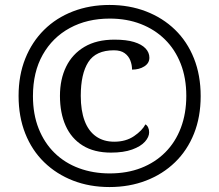

<svg xmlns="http://www.w3.org/2000/svg" viewBox="-20 -745 885 775"><path d="M422 10Q342 10 275 -16Q208 -42 158.5 -90Q109 -138 82 -206Q55 -274 55 -358Q55 -441 82 -508.5Q109 -576 158 -624.5Q207 -673 274.5 -699Q342 -725 422 -725Q502 -725 569.5 -699Q637 -673 686.5 -625Q736 -577 763 -509Q790 -441 790 -357Q790 -273 763 -205.5Q736 -138 686.5 -90Q637 -42 569.5 -16Q502 10 422 10ZM428 -129Q360 -129 314 -157.5Q268 -186 245 -237.5Q222 -289 222 -358Q222 -425 247 -476Q272 -527 321 -556Q370 -585 442 -585Q490 -585 521 -575.5Q552 -566 567.5 -549.5Q583 -533 583 -512Q583 -490 562.5 -477Q542 -464 513 -464Q513 -483 506 -501Q499 -519 483 -530.5Q467 -542 440 -542Q367 -542 336.5 -494.5Q306 -447 306 -358Q306 -299 321.5 -257.5Q337 -216 367.5 -194.5Q398 -173 441 -173Q488 -173 521 -195.5Q554 -218 567 -243Q574 -239 578 -230.5Q582 -222 582 -211Q582 -192 565 -173Q548 -154 513.5 -141.5Q479 -129 428 -129ZM423 -45Q493 -45 549.5 -67Q606 -89 647 -130Q688 -171 710 -229Q732 -287 732 -358Q732 -430 709.5 -487.5Q687 -545 646 -585.5Q605 -626 548.5 -648Q492 -670 423 -670Q332 -670 262 -632Q192 -594 152.5 -524Q113 -454 113 -357Q113 -284 136 -226Q159 -168 200.5 -127.5Q242 -87 299 -66Q356 -45 423 -45Z"/></svg>

Font: Noto Serif Hebrew
Style: Regular
Weight: 400
Designer: Monotype Design Team
Foundry: Monotype Imaging Inc.
Version: Version 2.003